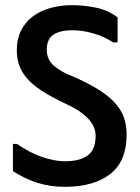

<svg xmlns="http://www.w3.org/2000/svg" viewBox="-20 -726 540 743"><path d="M30 -169H46Q93 -136 141.5 -119Q190 -102 232 -102Q289 -102 319.5 -124.5Q350 -147 350 -200Q350 -237 320.5 -267.5Q291 -298 247 -318Q196 -342 158 -364.5Q120 -387 95 -411.5Q70 -436 57.5 -465Q45 -494 45 -531Q45 -576 62 -609Q79 -642 108.5 -663.5Q138 -685 176.5 -695.5Q215 -706 258 -706Q302 -706 348.5 -697Q395 -688 435 -659V-562H418Q383 -585 340.5 -597Q298 -609 260 -609Q212 -609 186.5 -591.5Q161 -574 161 -534Q161 -497 185.5 -474.5Q210 -452 246 -437Q308 -411 351 -385.5Q394 -360 420.5 -332.5Q447 -305 458.5 -274Q470 -243 470 -206Q470 -102 406.5 -52.5Q343 -3 230 -3Q172 -3 122 -19.5Q72 -36 30 -64Z"/></svg>

Font: D2Coding
Style: Bold
Weight: 700
Monospace: yes
Designer: Yong-Rak Park; Jeong-Hwan Yoon; Sang-Min Lee;
Foundry: NHN Corporation
Version: Version 1.3.2; Build 20180524